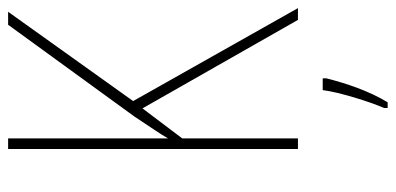

<svg xmlns="http://www.w3.org/2000/svg" viewBox="-271 -483 975 473"><g transform="rotate(-90 216.5 -246.5)"><path d="M433 0 204 -406 424 -714H392L166 -403C141 -365 122 -338 112 -320V-714H86V0H112V-285L186 -383L404 0ZM260 70V61H231C226 102 202 178 187 212V221H201C229 175 248 118 260 70Z"/></g></svg>

Font: Noto Sans Thai Cond Thin
Style: Regular
Weight: 100
Width: 3
Designer: Monotype Design Team
Foundry: Monotype Imaging Inc.
Version: Version 2.002